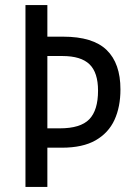

<svg xmlns="http://www.w3.org/2000/svg" viewBox="-20 -734 527 754"><path d="M453 -383Q453 -314 429.5 -263Q406 -212 355.5 -183Q305 -154 223 -154H166V0H80V-714H166V-590H228Q345 -590 399 -537.5Q453 -485 453 -383ZM215 -230Q296 -230 330.5 -265.5Q365 -301 365 -378Q365 -449 331.5 -481.5Q298 -514 225 -514H166V-230Z"/></svg>

Font: Noto Sans Myanmar Condensed
Style: Regular
Weight: 400
Width: 3
Designer: Monotype Design Team
Foundry: Monotype Imaging Inc.
Version: Version 2.107; ttfautohint (v1.8.4.7-5d5b)